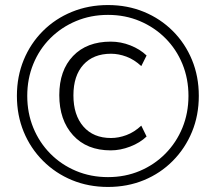

<svg xmlns="http://www.w3.org/2000/svg" viewBox="-20 -733 855 761"><path d="M408 8Q331 8 265.5 -19Q200 -46 150.5 -95.5Q101 -145 74 -210.5Q47 -276 47 -353Q47 -430 74 -495.5Q101 -561 150 -610Q199 -659 265 -686Q331 -713 408 -713Q485 -713 550.5 -686Q616 -659 665 -610Q714 -561 741 -495.5Q768 -430 768 -353Q768 -276 741 -210.5Q714 -145 665 -95.5Q616 -46 550.5 -19Q485 8 408 8ZM408 -31Q476 -31 534 -55.5Q592 -80 635.5 -124Q679 -168 703 -226.5Q727 -285 727 -353Q727 -421 703 -479.5Q679 -538 635.5 -581.5Q592 -625 534 -649.5Q476 -674 408 -674Q340 -674 281.5 -649.5Q223 -625 179.5 -581.5Q136 -538 112 -479.5Q88 -421 88 -353Q88 -285 112 -226.5Q136 -168 179.5 -124Q223 -80 281.5 -55.5Q340 -31 408 -31ZM419 -137Q324 -137 269.5 -197Q215 -257 215 -356Q215 -454 269.5 -511Q324 -568 419 -568Q459 -568 497 -553Q535 -538 561 -513L540 -471Q512 -497 481 -508.5Q450 -520 420 -520Q350 -520 310.5 -476.5Q271 -433 271 -355Q271 -277 310.5 -231.5Q350 -186 420 -186Q450 -186 481 -197.5Q512 -209 540 -235L561 -192Q535 -167 496 -152Q457 -137 419 -137Z"/></svg>

Font: Winston Light
Style: Regular
Weight: 300
Designer: Original fonts by Vernon Adams / Changes by Cristiano Sobral
Foundry: Original fonts by Vernon Adams / Changes by Cristiano Sobral
Version: Version 2.503;July 17, 2020;FontCreator 13.0.0.2655 64-bit